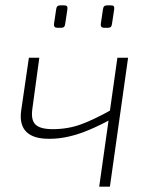

<svg xmlns="http://www.w3.org/2000/svg" viewBox="-20 -698 561 718"><path d="M127 -482 101 -291Q95 -249 113 -232Q131 -215 177 -215Q234 -215 283 -233Q332 -251 396 -287L397 -253Q355 -230 315 -213Q275 -196 238 -187.5Q201 -179 167 -179Q106 -178 79 -204.5Q52 -231 59 -283L88 -482ZM459 -482 391 0H351L419 -482ZM219 -678Q228 -678 230.5 -674.5Q233 -671 232 -663L224 -610Q223 -601 219.5 -597.5Q216 -594 207 -594H195Q180 -594 182 -609L190 -663Q191 -671 194.5 -674.5Q198 -678 206 -678ZM394 -678Q403 -678 405.5 -674.5Q408 -671 407 -663L399 -610Q398 -601 394.5 -597.5Q391 -594 382 -594H370Q355 -594 357 -609L365 -663Q366 -671 369.5 -674.5Q373 -678 381 -678Z"/></svg>

Font: Exo 2 ExtraLight
Style: Italic
Weight: 250
Italic angle: -8°
Designer: Natanael Gama
Foundry: Natanael Gama
Version: Version 2.010